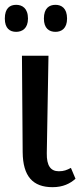

<svg xmlns="http://www.w3.org/2000/svg" viewBox="-24 -767 337 796"><path d="M206 -635C231 -635 254 -649 254 -690C254 -733 231 -747 206 -747C180 -747 158 -733 158 -690C158 -649 180 -635 206 -635ZM43 -635C68 -635 92 -649 92 -690C92 -733 68 -747 43 -747C17 -747 -4 -733 -4 -690C-4 -649 17 -635 43 -635ZM194 9C237 9 267 -6 289 -26L270 -71C253 -62 241 -57 220 -57C186 -57 169 -80 170 -132L177 -536H67L70 -136C71 -36 112 9 194 9Z"/></svg>

Font: Noto Serif Condensed Medium
Style: Regular
Weight: 500
Width: 3
Designer: Monotype Design Team
Foundry: Monotype Imaging Inc.
Version: Version 2.015